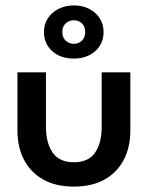

<svg xmlns="http://www.w3.org/2000/svg" viewBox="-20 -678 563 710"><path d="M150 -209Q150 -149 174.8 -113.5Q199.5 -78 253 -78Q307 -78 331.5 -113.5Q356 -149 356 -209V-410.5H462V-195.5Q462 -133.5 437.5 -86.8Q413 -40 366.5 -14Q320 12 253 12Q186.5 12 140 -14Q93.5 -40 69 -86.8Q44.5 -133.5 44.5 -195.5V-410.5H150ZM253 -461.5Q203.5 -461.5 173 -489Q142.5 -516.5 142.5 -560Q142.5 -588.5 157.2 -610.8Q172 -633 197.2 -645.5Q222.5 -658 253 -658Q284.5 -658 309.2 -645.5Q334 -633 348.5 -610.8Q363 -588.5 363 -560Q363 -516.5 332.2 -489Q301.5 -461.5 253 -461.5ZM253 -516Q271 -516 283 -527.8Q295 -539.5 295 -560Q295 -580.5 282.8 -591.8Q270.5 -603 253 -603Q236 -603 223.2 -591.8Q210.5 -580.5 210.5 -560Q210.5 -539 223 -527.5Q235.5 -516 253 -516Z"/></svg>

Font: League Spartan Medium
Style: Regular
Weight: 500
Foundry: The League of Moveable Type
Version: Version 2.002